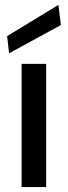

<svg xmlns="http://www.w3.org/2000/svg" viewBox="-20 -762 277 782"><path d="M68 0V-502H168V0ZM17 -545 9 -615 218 -742 228 -660Z"/></svg>

Font: DM Sans 16pt Medium
Style: Regular
Weight: 500
Version: Version 4.004;gftools[0.9.30]